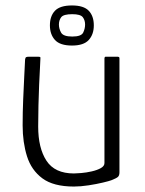

<svg xmlns="http://www.w3.org/2000/svg" viewBox="-20 -680 530 704"><path d="M251 4Q176 4 135.5 -26Q95 -56 79 -107Q63 -158 63 -220Q63 -268 65 -315.5Q67 -363 69 -402Q71 -441 72 -462Q73 -469 76 -470.5Q79 -472 86 -472H118Q125 -472 127 -471Q129 -470 128 -462Q128 -455 126.5 -430Q125 -405 123.5 -369.5Q122 -334 121 -293.5Q120 -253 120 -216Q120 -137 150.5 -90.5Q181 -44 251 -44Q259 -44 277.5 -45.5Q296 -47 316 -51.5Q336 -56 349.5 -63.5Q363 -71 363 -82V-465Q363 -468 364 -470Q365 -472 367 -472H412Q414 -472 416 -471Q418 -470 418 -466V-48Q418 -36 412 -31Q406 -26 388 -19Q380 -16 357 -10.5Q334 -5 305 -0.5Q276 4 251 4ZM324 -587Q324 -554 305.5 -533.5Q287 -513 244 -513Q200 -513 181.5 -533.5Q163 -554 163 -587Q163 -621 181.5 -640.5Q200 -660 244 -660Q287 -660 305.5 -640.5Q324 -621 324 -587ZM292 -590Q292 -606 283.5 -617Q275 -628 245 -628Q213 -628 204.5 -617Q196 -606 196 -590Q196 -575 204 -560.5Q212 -546 245 -546Q278 -546 285 -560.5Q292 -575 292 -590Z"/></svg>

Font: Glory Light
Style: Regular
Weight: 300
Version: Version 1.011